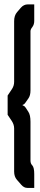

<svg xmlns="http://www.w3.org/2000/svg" viewBox="-20 -748 187 895"><path d="M45.9 -366.2V-649.4Q45.9 -675.8 59.6 -691.4L77.1 -711.9Q90.8 -727.5 109.4 -727.5H139.6V-650.4Q139.6 -633.8 130.9 -622.1Q122.1 -611.3 122.1 -602.5V-326.2Q122.1 -302.7 112.3 -289.1L98.6 -269.5Q91.8 -259.8 85.9 -259.8V-255.9Q92.8 -255.9 99.6 -246.1L112.3 -226.6Q122.1 -211.9 122.1 -180.7V1Q122.1 14.6 130.9 23.4Q139.6 33.2 139.6 63.5V127.9H107.4Q91.8 127.9 79.1 113.3L58.6 89.8Q45.9 75.2 45.9 51.8V-149.4Q45.9 -167 35.2 -183.6L15.6 -212.9V-302.7L35.2 -332Q45.9 -347.7 45.9 -366.2Z"/></svg>

Font: Vancouver Drive
Style: Bold
Weight: 700
Designer: Valery Zaveryaev
Foundry: Cyreal (www.cyreal.org)
Version: Version 1.01